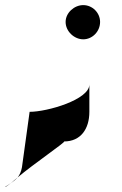

<svg xmlns="http://www.w3.org/2000/svg" viewBox="-51 -696 478 752"><path d="M-31 36C-31 38 -22 32 -8 21C-16 26 -24 31 -31 36ZM-8 21C1 15 10 8 18 -1C8 7 -1 15 -8 21ZM18 -1C79 -53 210 -142 200 -142C265 -142 299 -191 299 -258V-365C299 -306 135 -258 65 -258L35 -41C32 -24 26 -11 18 -1ZM206 -610C206 -573 240 -542 275 -542C311 -542 341 -573 341 -610C341 -646 311 -676 275 -676C240 -676 206 -646 206 -610Z"/></svg>

Font: Ampere
Style: SuExt
Weight: 400
Version: Version 1